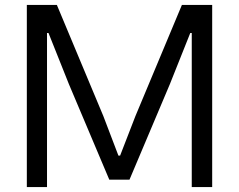

<svg xmlns="http://www.w3.org/2000/svg" viewBox="-20 -760 971 780"><path d="M89 -740H211L400 -288L461 -128H468L530 -288L719 -740H842V0H759V-626H753L670 -418L506 -30H424L260 -418L177 -626H171V0H89Z"/></svg>

Font: Encode Sans Normal
Style: Regular
Weight: 400
Designer: Pablo Impallari, Andres Torresi
Foundry: Pablo Impallari, Andres Torresi
Version: Version 1.000; ttfautohint (v1.00) -l 8 -r 50 -G 200 -x 14 -